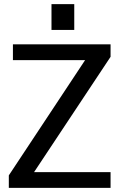

<svg xmlns="http://www.w3.org/2000/svg" viewBox="-20 -916 582 936"><path d="M23 -61 434 -682 481 -623H43V-700H519V-639L107 -18L59 -77H519V0H23ZM342 -896V-770H231V-896Z"/></svg>

Font: Pathway Extreme 28pt Medium
Style: Regular
Weight: 500
Designer: Eduardo Rodriguez Tunni
Foundry: Eduardo Rodriguez Tunni
Version: Version 1.001;gftools[0.9.26]